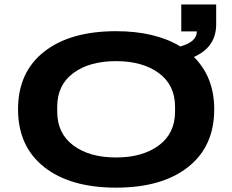

<svg xmlns="http://www.w3.org/2000/svg" viewBox="-20 -841 1056 873"><path d="M62 -344.2Q62 -512.7 180.7 -606Q299.3 -699.2 507.8 -699.2Q685.1 -699.2 799.8 -629.9Q875 -650.4 875 -698.2H804.2V-820.8H962.9V-730Q962.9 -627 861.8 -582Q954.1 -489.7 954.1 -344.2Q954.1 -175.3 835.2 -81.5Q716.3 12.2 507.8 12.2Q299.3 12.2 180.7 -81.5Q62 -175.3 62 -344.2ZM507.8 -125Q627.9 -125 701.9 -179.7Q775.9 -234.4 775.9 -333V-356Q775.9 -454.6 701.9 -508.8Q627.9 -563 507.8 -563Q386.7 -563 313.5 -508.8Q240.2 -454.6 240.2 -356V-333Q240.2 -234.4 313.5 -179.7Q386.7 -125 507.8 -125Z"/></svg>

Font: Archivo Expanded
Style: Bold
Weight: 700
Width: 7
Designer: Hector Gatti
Foundry: Omnibus-Type
Version: Version 2.001